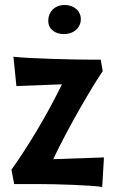

<svg xmlns="http://www.w3.org/2000/svg" viewBox="-20 -740 468 772"><path d="M385 -500H352C278 -500 85 -505 34 -512L46 -394L229 -401C166 -270 78 -129 26 -58L37 0H129C209 0 357 5 391 12L398 -107L194 -100C257 -233 352 -394 393 -454ZM174 -657C174 -622 202 -603 237 -603C278 -603 305 -630 305 -663C305 -698 275 -720 240 -720C199 -720 174 -691 174 -657Z"/></svg>

Font: CantoraOne
Style: Regular
Weight: 400
Designer: Pablo Impallari, Rodrigo Fuenzalida
Foundry: Pablo Impallari
Version: Version 1.001